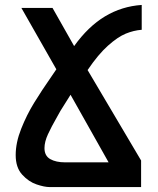

<svg xmlns="http://www.w3.org/2000/svg" viewBox="-20 -757 640 777"><path d="M43.5 -129.5Q43.5 -180 65.8 -236Q88 -292 117.8 -340.5Q147.5 -389 191 -451.5L208 -476.5L66.5 -725H192.5L280 -570.5Q337 -650 405 -690.8Q473 -731.5 553.5 -737V-636.5Q521 -634 488.8 -620.8Q456.5 -607.5 417 -572.2Q377.5 -537 334.5 -473.5L551 -107.5V0H180.5Q159.5 0 127.8 -10.8Q96 -21.5 69.8 -50.2Q43.5 -79 43.5 -129.5ZM243.5 -100H419.5L265.5 -373.5L225 -309L211 -284Q188 -244 174 -213.5Q160 -183 160 -157.5Q160 -126.5 183.2 -113.2Q206.5 -100 243.5 -100Z"/></svg>

Font: JuliaMono SemiBold
Style: Regular
Weight: 600
Monospace: yes
Designer: cormullion
Foundry: corm
Version: Version 0.055; ttfautohint (v1.8.4)